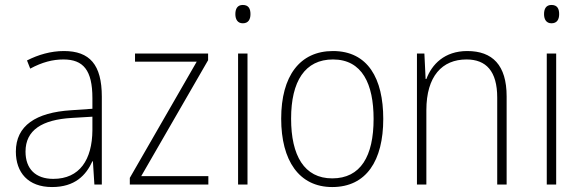

<svg xmlns="http://www.w3.org/2000/svg" viewBox="-20 -745 2348 775"><path d="M238 -539C185 -539 134 -524 89 -501L102 -468C150 -494 193 -505 236 -505C316 -505 353 -462 353 -349V-306L267 -300C125 -291 44 -238 44 -133C44 -49 93 10 190 10C282 10 327 -37 353 -94H355L361 0H391V-355C391 -484 342 -539 238 -539ZM270 -269 353 -274V-219C352 -101 302 -23 195 -23C124 -23 83 -63 83 -133C83 -220 150 -262 270 -269Z M821 0V-34H550L820 -502V-529H525V-496H774L504 -27V0Z M960 -725C938 -725 930 -709 930 -688C930 -667 939 -651 960 -651C982 -651 991 -666 991 -688C991 -709 984 -725 960 -725ZM979 -529H941V0H979Z M1527 -265C1527 -428 1465 -539 1324 -539C1190 -539 1115 -438 1115 -266C1115 -97 1187 10 1321 10C1459 10 1527 -97 1527 -265ZM1155 -266C1155 -417 1211 -505 1324 -505C1442 -505 1488 -406 1488 -265C1488 -115 1436 -25 1321 -25C1208 -25 1155 -117 1155 -266Z M1866 -539C1774 -539 1723 -485 1701 -426H1698L1693 -529H1663V0H1701V-300C1701 -438 1765 -505 1863 -505C1942 -505 1987 -458 1987 -351V0H2025V-356C2025 -482 1968 -539 1866 -539Z M2206 -725C2184 -725 2176 -709 2176 -688C2176 -667 2185 -651 2206 -651C2228 -651 2237 -666 2237 -688C2237 -709 2230 -725 2206 -725ZM2225 -529H2187V0H2225Z"/></svg>

Font: Noto Sans Malayalam SemiCondensed ExtraLight
Style: Regular
Weight: 200
Width: 4
Designer: Jelle Bosma - Monotype Design Team
Foundry: Monotype Imaging Inc.
Version: Version 2.104